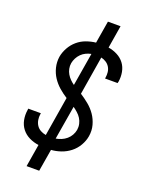

<svg xmlns="http://www.w3.org/2000/svg" viewBox="-173 -925 846 1115"><g transform="rotate(20 250.0 -368.0)"><path d="M137 107 160 -32Q129 -36 101.5 -49.5Q74 -63 56 -86Q38 -109 32 -139Q26 -169 31 -201Q31 -203 31.5 -205.5Q32 -208 32 -210H110Q110 -209 109.5 -207.5Q109 -206 109 -204Q106 -186 109 -168Q112 -150 121.5 -135.5Q131 -121 146.5 -112.5Q162 -104 180 -101L220 -344Q193 -361 169 -382Q145 -403 127.5 -429.5Q110 -456 102 -488.5Q94 -521 99 -555Q104 -584 119.5 -612Q135 -640 159 -660.5Q183 -681 212.5 -691.5Q242 -702 271 -705Q271 -705 271 -705Q271 -705 271 -705L294 -843H372L349 -703Q379 -698 405 -684.5Q431 -671 448 -648.5Q465 -626 470.5 -596Q476 -566 471 -536Q470 -533 469.5 -531Q469 -529 469 -527H391Q391 -528 391.5 -529.5Q392 -531 392 -532Q395 -550 393 -567Q391 -584 382.5 -598Q374 -612 360 -621Q346 -630 329 -634L290 -396Q318 -378 343.5 -357Q369 -336 387.5 -309Q406 -282 415 -249Q424 -216 418 -180Q413 -150 396.5 -121.5Q380 -93 354.5 -73Q329 -53 298.5 -42.5Q268 -32 238 -30L215 107ZM234 -430 268 -634Q252 -631 236 -623.5Q220 -616 207.5 -603.5Q195 -591 187 -575.5Q179 -560 176 -544Q173 -526 176.5 -509Q180 -492 188.5 -477.5Q197 -463 209 -451Q221 -439 234 -430ZM241 -101Q258 -104 275 -111Q292 -118 306 -130Q320 -142 329 -158Q338 -174 341 -191Q344 -210 340 -228Q336 -246 326.5 -261Q317 -276 303.5 -288Q290 -300 276 -310Z"/></g></svg>

Font: Iosevka SS04
Style: Italic
Weight: 400
Italic angle: -9°
Monospace: yes
Designer: Belleve Invis
Foundry: Belleve Invis
Version: Version 19.0.0; ttfautohint (v1.8.4)